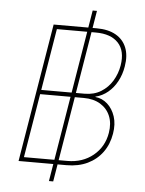

<svg xmlns="http://www.w3.org/2000/svg" viewBox="-60 -866 760 1005"><g transform="rotate(5 320.0 -363.5)"><path d="M235.4 90.8 385.7 -818.4H408.2L257.8 90.8ZM67.9 0 188.5 -727.5H414.6Q475.6 -727.5 515.4 -704.8Q555.2 -682.1 571.8 -640.6Q588.4 -599.1 578.6 -541.5Q571.8 -499 552.7 -463.4Q533.7 -427.7 504.9 -403.6Q476.1 -379.4 439.5 -370.6V-368.7Q475.1 -365.2 502.7 -340.6Q530.3 -315.9 543.5 -275.9Q556.6 -235.8 547.9 -185.1Q538.6 -128.9 508.3 -87.4Q478 -45.9 430.2 -22.9Q382.3 0 319.8 0ZM94.2 -22.5H322.3Q402.3 -22.5 458 -68.1Q513.7 -113.8 525.9 -188Q534.2 -238.3 518.3 -276.6Q502.4 -314.9 466.6 -336.7Q430.7 -358.4 379.4 -358.4H149.9ZM153.8 -380.9H381.3Q431.2 -380.9 467.8 -403.6Q504.4 -426.3 526.9 -463.6Q549.3 -501 556.6 -544.4Q569.3 -621.6 530.5 -663.3Q491.7 -705.1 412.1 -705.1H207.5Z"/></g></svg>

Font: Inter Thin
Style: Italic
Weight: 250
Italic angle: -9.3988°
Designer: Rasmus Andersson
Foundry: rsms
Version: Version 4.001;git-66647c0bb